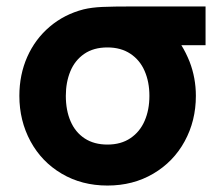

<svg xmlns="http://www.w3.org/2000/svg" viewBox="-20 -560 687 595"><path d="M313 15Q233.5 15 171.2 -21.8Q109 -58.5 74.5 -122.2Q40 -186 40 -263Q40 -328.5 64.5 -383.8Q89 -439 134 -477.2Q179 -515.5 239 -531Q264 -537 296.8 -538.5Q329.5 -540 393 -540H617V-420H542Q556.5 -396.5 567.5 -369Q587 -318.5 587 -263Q587 -185.5 552.2 -122Q517.5 -58.5 455 -21.8Q392.5 15 313 15ZM313 -112Q355 -112 384.2 -131.8Q413.5 -151.5 428.2 -185.5Q443 -219.5 443 -263Q443 -306 428.2 -340Q413.5 -374 384 -393.5Q354.5 -413 313 -413Q270 -413 241 -393Q212 -373 198 -339Q184 -305 184 -263Q184 -218 198.8 -184Q213.5 -150 242.5 -131Q271.5 -112 313 -112Z"/></svg>

Font: Vela Sans ExtBd
Style: Regular
Weight: 800
Designer: Principal design: Mikhail Sharanda - project Manrope.
Design modification: Ravid Balaliev
Foundry: Mikhail Sharanda
Version: Version 1.001